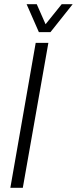

<svg xmlns="http://www.w3.org/2000/svg" viewBox="-20 -889 364 909"><path d="M29 0 149 -686H209L88 0ZM324 -869 219 -737H164L106 -869H154L206 -751H177L272 -869Z"/></svg>

Font: Archivo Condensed ExtraLight
Style: Italic
Weight: 250
Width: 3
Italic angle: -10°
Designer: Hector Gatti
Foundry: Omnibus-Type
Version: Version 2.001